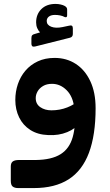

<svg xmlns="http://www.w3.org/2000/svg" viewBox="-20 -709 559 978"><path d="M73 249Q55 249 45 241.5Q35 234 35 212V139Q35 121 45 113.5Q55 106 77 106H162Q243 105 288.5 76.5Q334 48 350.5 -11Q367 -70 362 -161L467 -158Q467 -21 433 69.5Q399 160 329.5 204.5Q260 249 152 249ZM358 -159Q352 -217 319.5 -249.5Q287 -282 245 -282Q218 -282 199.5 -271Q181 -260 171.5 -243.5Q162 -227 162 -209Q162 -179 185.5 -163Q209 -147 242 -147Q285 -147 323 -162Q361 -177 376 -196L387 -85Q366 -54 322.5 -36Q279 -18 225 -21Q172 -23 134.5 -47Q97 -71 77.5 -111Q58 -151 58 -200Q58 -242 71 -280.5Q84 -319 109.5 -349Q135 -379 172.5 -396.5Q210 -414 258 -414Q319 -414 366 -383.5Q413 -353 440 -295.5Q467 -238 467 -158ZM158 -472Q148 -470 144 -474Q140 -478 140 -486V-514Q140 -525 144 -529.5Q148 -534 157 -536L184 -544Q175 -553 169.5 -566Q164 -579 164 -595Q164 -636 190.5 -662.5Q217 -689 263 -689Q277 -689 289.5 -686Q302 -683 309 -679Q322 -672 322 -661V-631Q322 -618 310 -622Q299 -628 286 -630.5Q273 -633 260 -633Q240 -633 229 -624.5Q218 -616 218 -602Q218 -582 240.5 -573Q263 -564 298 -571L331 -578Q342 -581 346.5 -577.5Q351 -574 351 -565V-536Q351 -521 337 -517Z"/></svg>

Font: Rubik Light SemiBold
Style: Regular
Weight: 600
Version: Version 2.300;gftools[0.9.30]